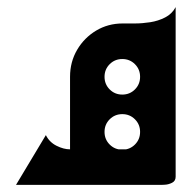

<svg xmlns="http://www.w3.org/2000/svg" viewBox="-20 -520 539 540"><path d="M325 0Q284 0 250.5 -20Q217 -40 197 -74.5Q177 -109 177 -150Q177 -195 198 -232H453Q464 -215 469 -193Q474 -171 474 -150Q474 -109 454 -74.5Q434 -40 400 -20Q366 0 325 0ZM177 -84V-304H211V-84ZM324 -99Q345 -99 359.5 -113.5Q374 -128 374 -149Q374 -170 359.5 -184.5Q345 -199 324 -199Q303 -199 288.5 -184.5Q274 -170 274 -149Q274 -128 288.5 -113.5Q303 -99 324 -99ZM254 0V-100H374V-282L474 -304V-23Q474 -11 464 -6Q454 -1 444 -0.5Q434 0 434 0ZM324 -254Q345 -254 359.5 -268.5Q374 -283 374 -304Q374 -325 359.5 -339.5Q345 -354 324 -354Q303 -354 288.5 -339.5Q274 -325 274 -304Q274 -283 288.5 -268.5Q303 -254 324 -254ZM198 -227Q188 -244 182.5 -263.5Q177 -283 177 -304Q177 -346 197 -380Q217 -414 250.5 -434Q284 -454 325 -454Q366 -454 400 -434Q434 -414 454 -380Q474 -346 474 -304Q474 -263 452 -227ZM474 -304 325 -454Q338 -454 359 -454Q380 -454 402.5 -457.5Q425 -461 444.5 -471Q464 -481 474 -500ZM25 0 109 -140Q119 -120 139 -110Q159 -100 177 -100H267L325 0Z"/></svg>

Font: Reem Kufi
Style: Regular
Weight: 400
Designer: Khaled Hosny
Version: Version 1.6